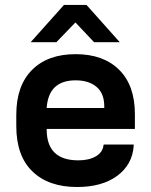

<svg xmlns="http://www.w3.org/2000/svg" viewBox="-20 -748 611 777"><path d="M168.9 -226.1V-224.1Q168.9 -99.1 296.9 -99.1Q339.8 -99.1 367.7 -115.2Q395.5 -131.3 398.9 -160.2L399.9 -163.1H521V-157.2Q515.6 -82 454.6 -36.6Q393.1 8.8 292 8.8Q176.3 8.8 111.3 -54.2Q45.9 -117.2 45.9 -237.8V-283.2Q45.9 -401.4 109.9 -465.3Q173.3 -528.8 286.1 -528.8Q398.4 -528.8 461.9 -465.8Q525.9 -402.8 525.9 -286.1V-226.1ZM168.9 -311H401.9V-317.9Q401.9 -370.1 370.6 -396.5Q339.4 -422.9 286.1 -422.9Q176.3 -422.9 168.9 -311ZM238.8 -728H330.1L464.8 -577.1H360.8L285.2 -657.2L208 -577.1H104Z"/></svg>

Font: D-DIN Exp
Style: DINExp-Bold
Weight: 700
Width: 7
Designer: Charles Nix
Foundry: Datto Inc.
Version: Version 1.00